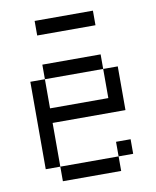

<svg xmlns="http://www.w3.org/2000/svg" viewBox="-79 -749 658 811"><g transform="rotate(-10 250.0 -344.0)"><path d="M437.5 -62.5V-125H375V-62.5H125V0H375V-62.5ZM375 -625V-687.5H125V-625ZM125 -62.5V-250H437.5V-437.5H375Q375 -437.5 375 -312.5H125Q125 -312.5 125 -437.5H62.5Q62.5 -437.5 62.5 -62.5ZM125 -437.5H375V-500H125Z"/></g></svg>

Font: Unifont
Style: Regular
Weight: 500
Version: Version 15.1.04